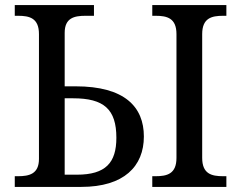

<svg xmlns="http://www.w3.org/2000/svg" viewBox="-20 -734 947 754"><path d="M38 0H299C467 0 545 -81 545 -198C545 -314 470 -395 277 -395H234V-605C234 -664 272 -672 316 -672H349V-714H38V-672H51C96 -672 133 -663 133 -600V-110C133 -51 95 -42 51 -42H38ZM578 0H869V-42H856C811 -42 774 -51 774 -114V-600C774 -663 811 -672 856 -672H869V-714H578V-672H591C636 -672 673 -663 673 -600V-114C673 -51 636 -42 591 -42H578ZM234 -48V-348H267C388 -348 437 -305 437 -193C437 -95 395 -48 282 -48Z"/></svg>

Font: Noto Serif Thai
Style: Regular
Weight: 400
Designer: Monotype Design Team
Foundry: Monotype Imaging Inc.
Version: Version 1.901